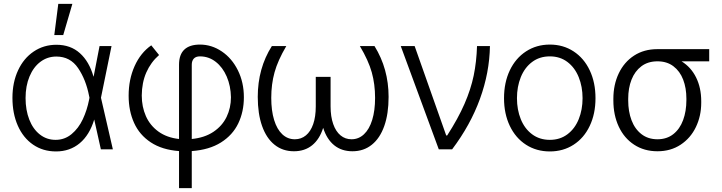

<svg xmlns="http://www.w3.org/2000/svg" viewBox="-20 -767 3709 986"><path d="M43.9 -264.6Q43.9 -343.8 72.8 -405.8Q101.6 -467.8 153.1 -502.4Q204.6 -537.1 269.5 -537.1Q342.3 -537.1 390.1 -494.1Q438 -451.2 460 -374H460.9L491.2 -530.3H552.7L498.5 -265.1L559.6 0H498L463.9 -153.3Q439.9 -73.7 389.4 -31.5Q338.9 10.7 267.6 10.7Q200.7 10.7 149.9 -24.2Q99.1 -59.1 71.5 -121.6Q43.9 -184.1 43.9 -264.6ZM265.6 -48.8Q312 -48.8 347.7 -78.4Q383.3 -107.9 405.3 -154.8Q427.2 -201.7 437.5 -254.9L439.5 -265.1L437.5 -274.4Q421.4 -357.9 381.1 -417.2Q340.8 -476.6 269.5 -476.6Q223.6 -476.6 187.7 -449.7Q151.9 -422.9 131.6 -374.3Q111.3 -325.7 111.3 -263.7Q111.3 -201.7 130.4 -152.8Q149.4 -104 184.6 -76.4Q219.7 -48.8 265.6 -48.8ZM279.3 -747.1H351.6L304.7 -586.9H258.8Z M1006.8 -538.1Q1066.9 -538.1 1118.9 -502.9Q1170.9 -467.8 1201.7 -405.8Q1232.4 -343.8 1232.4 -267.6Q1232.4 -193.4 1203.6 -133.3Q1174.8 -73.2 1114.7 -35.4Q1054.7 2.4 964.8 8.8V199.2H899.4V8.8Q812.5 2.4 754.4 -35.9Q696.3 -74.2 668.5 -136Q640.6 -197.8 640.6 -275.4Q640.6 -358.9 671.1 -427.2Q701.7 -495.6 756.8 -534.2L796.9 -484.4Q754.4 -447.3 731.4 -395Q708.5 -342.8 708 -276.4Q708 -218.8 729.2 -170.7Q750.5 -122.6 793.7 -91.3Q836.9 -60.1 899.4 -53.2V-434.6Q899.4 -486.8 926.8 -512.5Q954.1 -538.1 1006.8 -538.1ZM1166 -267.6Q1165 -325.7 1144.3 -373.8Q1123.5 -421.9 1087.6 -449.7Q1051.8 -477.5 1006.8 -477.5Q985.8 -477.5 975.3 -466.1Q964.8 -454.6 964.8 -434.6V-53.2Q1030.3 -59.6 1075.7 -89.8Q1121.1 -120.1 1143.6 -166.5Q1166 -212.9 1166 -267.6Z M1373 -264.6Q1373 -198.7 1387.7 -150.9Q1402.3 -103 1429.7 -77.4Q1457 -51.8 1494.1 -51.8Q1526.9 -51.8 1551 -71.8Q1575.2 -91.8 1588.4 -129.6Q1601.6 -167.5 1601.6 -220.7V-372.1H1677.7V-220.7Q1677.7 -168 1691.2 -129.9Q1704.6 -91.8 1728.8 -71.8Q1752.9 -51.8 1785.2 -51.8Q1821.8 -51.8 1849.1 -77.4Q1876.5 -103 1891.4 -151.1Q1906.2 -199.2 1906.2 -264.6Q1906.2 -334.5 1889.2 -395.5Q1872.1 -456.5 1828.1 -530.3H1903.3Q1975.6 -413.6 1975.6 -269.5Q1975.6 -182.6 1953.4 -119.9Q1931.2 -57.1 1889.4 -23.7Q1847.7 9.8 1790 9.8Q1734.4 9.8 1696.3 -21Q1658.2 -51.8 1639.6 -110.4Q1621.1 -51.8 1583 -21Q1544.9 9.8 1489.3 9.8Q1431.6 9.8 1389.9 -23.7Q1348.1 -57.1 1325.9 -119.9Q1303.7 -182.6 1303.7 -269.5Q1303.7 -416 1376 -530.3H1450.2Q1406.7 -456.5 1389.9 -395.5Q1373 -334.5 1373 -264.6Z M2038.1 -530.3H2109.4L2271.5 -71.3H2276.4Q2332.5 -158.2 2365.2 -233.2Q2397.9 -308.1 2412.6 -378.9Q2427.2 -449.7 2429.7 -530.3H2496.1Q2493.7 -393.6 2444.8 -259.3Q2396 -125 2301.8 0H2233.4Z M2568.4 -262.7Q2568.4 -343.3 2598.1 -405.8Q2627.9 -468.3 2681.6 -503.2Q2735.4 -538.1 2803.7 -538.1Q2872.1 -538.1 2925.5 -503.2Q2979 -468.3 3008.5 -405.8Q3038.1 -343.3 3038.1 -262.7Q3038.1 -182.6 3008.5 -120.4Q2979 -58.1 2925.5 -23.7Q2872.1 10.7 2803.7 10.7Q2734.9 10.7 2681.4 -23.7Q2627.9 -58.1 2598.1 -120.4Q2568.4 -182.6 2568.4 -262.7ZM2971.7 -262.7Q2971.7 -321.8 2951.9 -370.8Q2932.1 -419.9 2894 -448.7Q2856 -477.5 2803.7 -477.5Q2751 -477.5 2712.6 -448.7Q2674.3 -419.9 2654.5 -370.8Q2634.8 -321.8 2634.8 -262.7Q2634.8 -203.6 2654.5 -154.8Q2674.3 -106 2712.6 -77.4Q2751 -48.8 2803.7 -48.8Q2856 -48.8 2894 -77.4Q2932.1 -106 2951.9 -154.8Q2971.7 -203.6 2971.7 -262.7Z M3355.5 -514.6H3622.1V-452.1H3480Q3528.8 -421.9 3554.9 -368.9Q3581.1 -315.9 3581.1 -247.1V-239.3Q3581.1 -171.4 3553.7 -114.5Q3526.4 -57.6 3475.3 -23.9Q3424.3 9.8 3356.4 9.8Q3288.1 9.8 3236.6 -23.9Q3185.1 -57.6 3157.5 -116.9Q3129.9 -176.3 3129.9 -251V-259.8Q3129.9 -332 3157.5 -390.1Q3185.1 -448.2 3236.1 -481.4Q3287.1 -514.6 3355.5 -514.6ZM3356.4 -51.8Q3404.3 -51.8 3437.7 -78.1Q3471.2 -104.5 3488 -150.1Q3504.9 -195.8 3504.9 -252.9V-260.7Q3504.9 -314.9 3488.3 -358.2Q3471.7 -401.4 3438.2 -426.8Q3404.8 -452.1 3356.4 -452.1Q3307.6 -452.1 3273.9 -426.8Q3240.2 -401.4 3223.1 -357.9Q3206.1 -314.5 3206.1 -259.8V-251Q3206.1 -194.8 3223.1 -149.7Q3240.2 -104.5 3274.2 -78.1Q3308.1 -51.8 3356.4 -51.8Z"/></svg>

Font: Pretendard JP Light
Style: Regular
Weight: 300
Designer: Base glyphs from Inter by Rasmus Andersson; Hangeul glyphs from Noto Sans CJK(Source Han Sans) by Jang Soo-young and Kan
Foundry: Kil Hyung-jin
Version: Version 1.309